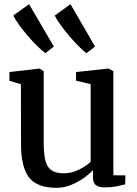

<svg xmlns="http://www.w3.org/2000/svg" viewBox="-20 -887 656 918"><path d="M481 9Q453 9 438.8 -1.5Q424.5 -12 424.5 -38.5V-74Q407 -54.5 379.2 -35Q351.5 -15.5 318.2 -2.2Q285 11 249.5 11Q158 11 119.2 -38.2Q80.5 -87.5 80.5 -198L80 -484.5L25 -500.5V-542.5L166.5 -559H170L189 -546.5V-204Q189 -152.5 196.8 -120.5Q204.5 -88.5 225.2 -73.5Q246 -58.5 284.5 -58.5Q313 -58.5 337.5 -67.5Q362 -76.5 381.5 -89Q401 -101.5 413.5 -113V-484.5L343.5 -501.5V-542.5L495.5 -559H499.5L522 -546.5V-49L579.5 -48.5L578.5 -5.5Q561.5 -1.5 537 3.8Q512.5 9 481 9ZM196.5 -633Q181 -644.5 158.5 -666.5Q136 -688.5 113 -715.2Q90 -742 71.2 -768.2Q52.5 -794.5 43.5 -813L119 -867L237.5 -664.5L197.5 -633ZM393 -633Q377.5 -644.5 355.8 -666.2Q334 -688 311.2 -714.8Q288.5 -741.5 269.8 -767.5Q251 -793.5 241.5 -812.5L317 -867L434.5 -664.5L393.5 -633Z"/></svg>

Font: Merriweather 36pt Medium
Style: Regular
Weight: 500
Version: Version 2.100